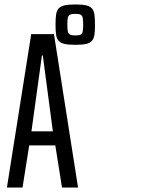

<svg xmlns="http://www.w3.org/2000/svg" viewBox="-20 -841 723 861"><path d="M11 0 120 -688H222L330 0H258L228 -189H111L81 0ZM121 -252H217L172 -592H168ZM318 -640Q287 -640 269.5 -644Q252 -648 243 -658Q234 -668 231.5 -685.5Q229 -703 229 -730Q229 -758 231.5 -775.5Q234 -793 243 -803Q252 -813 269.5 -817Q287 -821 318 -821Q348 -821 366 -817Q384 -813 392.5 -803Q401 -793 403.5 -775.5Q406 -758 406 -730Q406 -703 403.5 -685.5Q401 -668 392.5 -658Q384 -648 366 -644Q348 -640 318 -640ZM318 -682Q335 -682 342 -686Q349 -690 351 -700.5Q353 -711 353 -730Q353 -750 351 -760.5Q349 -771 342 -775Q335 -779 318 -779Q302 -779 294 -775Q286 -771 284 -760.5Q282 -750 282 -730Q282 -711 284 -700.5Q286 -690 294 -686Q302 -682 318 -682Z"/></svg>

Font: Saira UltraCondensed Medium
Style: Regular
Weight: 500
Width: 1
Designer: Hector Gatti with collaboration of the Omnibus-Type team
Foundry: Omnibus-Type
Version: Version 1.101